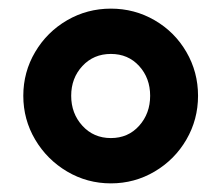

<svg xmlns="http://www.w3.org/2000/svg" viewBox="-20 -721 513 445"><path d="M34 -499Q34 -554 61.5 -600.5Q89 -647 135.5 -674Q182 -701 237 -701Q292 -701 338.5 -674Q385 -647 412 -600.5Q439 -554 439 -499Q439 -444 412 -397.5Q385 -351 338.5 -323.5Q292 -296 237 -296Q182 -296 135.5 -323.5Q89 -351 61.5 -397.5Q34 -444 34 -499ZM328 -499Q328 -540 302.5 -568Q277 -596 237 -596Q197 -596 171 -568Q145 -540 145 -499Q145 -458 171 -429.5Q197 -401 237 -401Q277 -401 302.5 -429.5Q328 -458 328 -499Z"/></svg>

Font: Biryani
Style: Bold
Weight: 700
Designer: Dan Reynolds and Mathieu Reguer
Foundry: Dan Reynolds and Mathieu Reguer
Version: Version 1.004; ttfautohint (v1.1) -l 5 -r 5 -G 72 -x 0 -D la